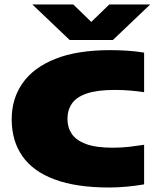

<svg xmlns="http://www.w3.org/2000/svg" viewBox="-20 -826 698 854"><path d="M466 8Q319.5 8 223.2 -27.8Q127 -63.5 79.5 -131.5Q32 -199.5 32 -296Q32 -387 80.5 -456.2Q129 -525.5 226.2 -564.2Q323.5 -603 470 -603Q507.5 -603 546.2 -600.5Q585 -598 621 -592V-416Q591 -420.5 558.8 -423.2Q526.5 -426 491 -426Q412.5 -426 366.2 -410.2Q320 -394.5 300 -365.5Q280 -336.5 280 -297Q280 -259 299.5 -230.2Q319 -201.5 363.2 -185.2Q407.5 -169 482 -169Q520.5 -169 556.5 -173.2Q592.5 -177.5 621 -182V-6Q587.5 0 546 4Q504.5 8 466 8ZM290 -648 124 -806H306L405 -710H367L466 -806H648L482 -648Z"/></svg>

Font: Encode Sans SC Expanded Black
Style: Regular
Weight: 900
Width: 7
Designer: Multiple Designers
Foundry: Impallari Type
Version: Version 3.002